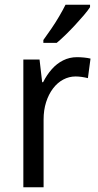

<svg xmlns="http://www.w3.org/2000/svg" viewBox="-20 -786 413 806"><path d="M303 -546Q317 -546 332.5 -544.5Q348 -543 360 -540L349 -458Q337 -461 323.5 -463Q310 -465 297 -465Q270 -465 245.5 -452Q221 -439 202.5 -414.5Q184 -390 173.5 -357Q163 -324 163 -284V0H78V-536H146L157 -441H161Q176 -471 197 -495Q218 -519 245 -532.5Q272 -546 303 -546ZM358 -756Q349 -742 332 -722Q315 -702 295 -680.5Q275 -659 255 -639.5Q235 -620 218 -606H162V-618Q178 -640 195.5 -665.5Q213 -691 228.5 -717.5Q244 -744 255 -766H358Z"/></svg>

Font: Noto Sans Devanagari SemiCondensed
Style: Regular
Weight: 400
Width: 4
Designer: Jelle Bosma - Monotype Design Team
Foundry: Monotype Imaging Inc.
Version: Version 2.006